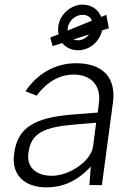

<svg xmlns="http://www.w3.org/2000/svg" viewBox="-20 -799 584 829"><path d="M207 -600 249 -613C264 -594 288 -582 316 -582C366 -582 409 -617 421 -668L450 -677L439 -735L417 -726C405 -758 375 -779 337 -779C287 -779 239 -738 232 -687C230 -674 231 -662 233 -651L197 -637ZM272 -677C277 -711 307 -735 336 -735C356 -735 371 -726 377 -710L272 -667ZM316 -625C310 -625 304 -626 298 -629L364 -650C353 -635 335 -625 316 -625ZM308 -526C212 -526 137 -475 90 -405L138 -386C184 -447 238 -477 298 -477C374 -477 417 -429 407 -354L402 -313L299 -305C130 -292 56 -250 41 -136C28 -45 84 10 181 10C253 10 316 -19 372 -80L366 0H420L468 -359C481 -463 425 -526 308 -526ZM382 -168C374 -103 279 -40 204 -40C135 -40 93 -78 103 -140C114 -226 171 -251 310 -262L395 -269Z"/></svg>

Font: United Sans ExtraLight
Style: Italic
Weight: 200
Italic angle: -8°
Designer: Pablo Impallari, Rodrigo Fuenzalida (Modified by Dan O. Williams)
Version: Version 1.000;PS 001.000;hotconv 1.0.88;makeotf.lib2.5.64775